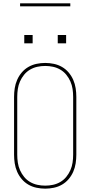

<svg xmlns="http://www.w3.org/2000/svg" viewBox="-20 -1119 540 1147"><path d="M250 8Q224 8 198 2.5Q172 -3 149.5 -16Q127 -29 110 -49Q93 -69 82.5 -93Q72 -117 68 -143Q64 -169 64 -195V-540Q64 -566 68 -592Q72 -618 82.5 -642Q93 -666 110 -686Q127 -706 149.5 -719Q172 -732 198 -737.5Q224 -743 250 -743Q276 -743 302 -737.5Q328 -732 350.5 -719Q373 -706 390 -686Q407 -666 417.5 -642Q428 -618 432 -592Q436 -566 436 -540V-195Q436 -169 432 -143Q428 -117 417.5 -93Q407 -69 390 -49Q373 -29 350.5 -16Q328 -3 302 2.5Q276 8 250 8ZM250 -10Q274 -10 297 -15Q320 -20 340.5 -32Q361 -44 376 -62.5Q391 -81 400.5 -102.5Q410 -124 413.5 -147.5Q417 -171 417 -195V-540Q417 -564 413.5 -587.5Q410 -611 400.5 -632.5Q391 -654 376 -672.5Q361 -691 340.5 -703Q320 -715 297 -720Q274 -725 250 -725Q226 -725 203 -720Q180 -715 159.5 -703Q139 -691 124 -672.5Q109 -654 99.5 -632.5Q90 -611 86.5 -587.5Q83 -564 83 -540V-195Q83 -171 86.5 -147.5Q90 -124 99.5 -102.5Q109 -81 124 -62.5Q139 -44 159.5 -32Q180 -20 203 -15Q226 -10 250 -10ZM325 -860V-910H375V-860ZM125 -860V-910H175V-860ZM100 -1081V-1099H400V-1081Z"/></svg>

Font: Iosevka SS04 Thin
Style: Regular
Weight: 100
Monospace: yes
Designer: Belleve Invis
Foundry: Belleve Invis
Version: Version 19.0.0; ttfautohint (v1.8.4)